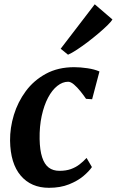

<svg xmlns="http://www.w3.org/2000/svg" viewBox="-20 -886 556 916"><path d="M213.5 10Q128.5 10 79 -48Q29.5 -106 28 -215.5Q27.5 -276 46.2 -337.8Q65 -399.5 103 -451Q141 -502.5 199 -534Q257 -565.5 334 -565.5Q363 -565.5 397 -560.5Q431 -555.5 454.5 -545L419.5 -412.5L390.5 -414.5Q379 -431.5 363.8 -450.5Q348.5 -469.5 333 -482.8Q317.5 -496 305 -496Q278.5 -496 253.5 -476.2Q228.5 -456.5 209.2 -420Q190 -383.5 179 -333.2Q168 -283 169 -222.5Q170 -169.5 181 -135.8Q192 -102 212.5 -86.5Q233 -71 264 -71Q294.5 -71 317.8 -79.2Q341 -87.5 359.2 -101.5Q377.5 -115.5 393 -132.5L418.5 -89Q405.5 -69.5 378 -46.2Q350.5 -23 309.2 -6.5Q268 10 213.5 10ZM269.5 -653.5 432 -865.5 516.5 -793Q510.5 -783 492.8 -765.5Q475 -748 450.2 -727Q425.5 -706 398.5 -685.5Q371.5 -665 346.8 -648.8Q322 -632.5 304.5 -625Z"/></svg>

Font: Merriweather 24pt
Style: Bold Italic
Weight: 700
Italic angle: -7.8°
Designer: Eben Sorkin
Foundry: Eben Sorkin
Version: Version 2.101